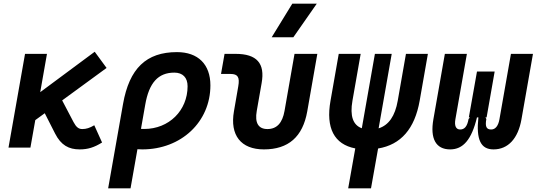

<svg xmlns="http://www.w3.org/2000/svg" viewBox="-20 -815 2970 1060"><path d="M26.9 0H147.9L174.8 -151.9L227.1 -189.9L284.2 -77.6C316.9 -13.2 359.9 9.8 419.9 9.8C464.8 9.8 500 -1 543.5 -28.3L500.5 -123.5C475.1 -108.4 456.1 -102.5 434.1 -102.5C413.6 -102.5 400.4 -113.8 386.2 -140.6L323.2 -260.7L568.4 -439.9L502.9 -529.3L202.1 -306.2L239.3 -517.6H118.2Z M957 -527.3C787.1 -527.3 693.8 -437 659.2 -240.7L577.1 224.6H700.7L738.8 8.8C747.6 9.3 756.3 9.8 765.6 9.8C980.5 9.8 1141.6 -142.1 1141.6 -343.8C1141.6 -460 1073.2 -527.3 957 -527.3ZM781.7 -236.3C802.7 -358.4 853.5 -414.1 942.4 -414.1C988.8 -414.1 1015.6 -386.7 1015.6 -338.9C1015.6 -204.6 912.6 -103 776.4 -103C770 -103 764.2 -103 758.3 -103.5Z M1437 9.8C1572.3 9.8 1651.4 -59.6 1676.3 -200.2L1731.9 -517.6H1606L1550.8 -202.6C1539.1 -136.2 1508.3 -102.5 1456.5 -102.5C1406.7 -102.5 1385.7 -136.2 1397.5 -202.6L1424.3 -355.5C1444.3 -465.3 1397.9 -517.6 1280.8 -517.6H1219.7L1200.2 -406.7H1252.9C1293 -406.7 1304.2 -388.7 1295.4 -338.4L1271.5 -200.2C1248.5 -68.4 1310.1 9.8 1437 9.8ZM1480 -609.4H1599.6L1729 -794.9H1593.8Z M1902.3 224.6H2028.3L2067.4 4.9C2193.4 -16.1 2269.5 -104 2296.9 -258.8L2342.3 -517.6H2221.2L2175.8 -258.8C2161.1 -174.3 2126 -124 2070.3 -106.4L2142.6 -517.6H2049.8L1977.5 -106.9C1928.7 -124.5 1911.1 -174.8 1925.8 -258.8L1971.2 -517.6H1850.1L1804.7 -258.8C1777.8 -107.9 1825.2 -18.1 1941.4 4.4Z M2704.6 9.8C2785.2 9.8 2840.3 -50.3 2858.9 -156.2L2922.4 -517.6H2800.8L2737.3 -156.2C2731 -120.6 2715.3 -100.1 2691.9 -100.1C2666 -100.1 2657.2 -115.2 2665 -158.2L2659.7 -167H2666.5L2710.9 -419.9H2613.3L2568.4 -167H2575.2L2566.9 -158.2C2559.6 -115.7 2543.5 -100.1 2520.5 -100.1C2497.1 -100.1 2487.8 -120.6 2494.1 -156.2L2557.6 -517.6H2436L2372.6 -156.2C2354 -50.3 2385.7 9.8 2465.3 9.8C2536.6 9.8 2583.5 -43.5 2613.3 -167H2621.1C2607.9 -43.5 2634.3 9.8 2704.6 9.8Z"/></svg>

Font: Cascadia Code SemiBold
Style: Italic
Weight: 600
Italic angle: -10°
Monospace: yes
Designer: Aaron Bell
Foundry: Saja Typeworks
Version: Version 2404.023